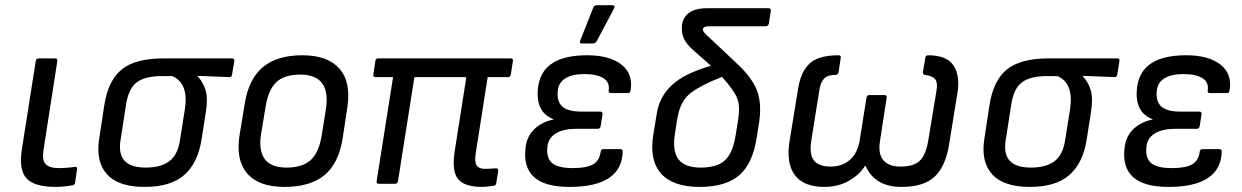

<svg xmlns="http://www.w3.org/2000/svg" viewBox="-20 -715 4831 747"><path d="M195.8 12.2Q113.3 12.2 83 -21.2Q52.7 -54.7 64.9 -132.8L119.1 -478Q120.6 -487.8 130.9 -487.8H194.8Q204.6 -487.8 203.1 -478L148.9 -128.9Q143.1 -92.3 157.5 -76.7Q171.9 -61 209 -61Q240.7 -61 271 -65.9Q275.9 -66.4 278.3 -64Q280.8 -61.5 279.8 -56.2L272 -3.9Q270.5 4.4 262.2 5.9Q225.1 12.2 195.8 12.2Z M542.5 12.2Q440.9 12.2 396.5 -36.6Q352.1 -85.4 365.7 -173.8L385.7 -305.2Q400.4 -401.4 453.4 -444.6Q506.3 -487.8 615.7 -487.8H882.8Q893.1 -487.8 891.6 -478L882.8 -424.8Q881.3 -415 872.6 -415L748.5 -419.9V-418.9Q772 -393.1 780.5 -361.8Q789.1 -330.6 780.8 -278.8L763.7 -169.9Q749.5 -81.1 697 -34.4Q644.5 12.2 542.5 12.2ZM546.9 -63Q605 -63 637.9 -87.2Q670.9 -111.3 679.7 -167L698.7 -286.1Q715.8 -391.6 649.9 -418.9H607.4Q546.4 -418.9 513.7 -395.8Q481 -372.6 470.7 -310.1L448.7 -168Q432.1 -63 546.9 -63Z M1086.4 12.2Q986.3 12.2 941.2 -40.8Q896 -93.8 912.6 -192.9L932.6 -314Q948.2 -408.7 1003.4 -454.3Q1058.6 -500 1156.7 -500Q1253.9 -500 1300 -448.5Q1346.2 -397 1331.5 -297.9L1313.5 -179.2Q1298.3 -80.1 1242.9 -33.9Q1187.5 12.2 1086.4 12.2ZM1094.7 -63Q1156.2 -63 1188.5 -92Q1220.7 -121.1 1231.4 -187L1247.6 -288.1Q1269.5 -424.8 1148.4 -424.8Q1086.9 -424.8 1055.7 -395.8Q1024.4 -366.7 1013.7 -301.8L996.6 -199.2Q973.1 -63 1094.7 -63Z M1856.4 12.2Q1786.1 12.2 1761.5 -19.3Q1736.8 -50.8 1749.5 -129.9L1794.4 -415H1592.3L1528.3 -9.8Q1527.8 -5.4 1524.7 -2.7Q1521.5 0 1517.6 0H1453.6Q1443.8 0 1445.3 -9.8L1509.3 -415H1440.4Q1431.2 -415 1432.6 -424.8L1440.4 -478Q1441.9 -487.8 1452.6 -487.8H1967.3Q1977.1 -487.8 1975.6 -478L1967.3 -424.8Q1966.8 -420.4 1963.6 -417.7Q1960.4 -415 1956.5 -415H1877.4L1830.6 -117.2Q1825.7 -85.4 1834.5 -71.8Q1843.3 -58.1 1865.7 -58.1Q1883.3 -58.1 1909.7 -60.1Q1914.1 -60.5 1916.7 -57.9Q1919.4 -55.2 1918.5 -50.8L1910.6 -2Q1909.2 7.8 1899.4 7.8Q1869.6 12.2 1856.4 12.2Z M2243.2 -545.9Q2232.4 -545.9 2237.8 -558.1L2288.1 -685.1Q2291.5 -694.8 2304.2 -694.8H2362.8Q2368.7 -694.8 2370.4 -691.2Q2372.1 -687.5 2369.1 -682.1L2302.2 -556.2Q2297.4 -545.9 2286.1 -545.9ZM2195.8 12.2Q2099.1 12.2 2057.1 -26.6Q2015.1 -65.4 2024.9 -141.1Q2029.8 -184.6 2058.8 -212.6Q2087.9 -240.7 2133.8 -250V-251Q2059.6 -279.3 2074.2 -380.9Q2092.8 -500 2264.2 -500Q2352.1 -500 2398.2 -463.4Q2444.3 -426.8 2433.1 -362.8Q2431.6 -353 2423.8 -353H2356.9Q2346.7 -353 2348.1 -362.8Q2353 -394.5 2328.1 -410.6Q2303.2 -426.8 2252.9 -426.8Q2206.5 -426.8 2179.7 -410.2Q2152.8 -393.6 2149.9 -360.8Q2146 -319.8 2168 -300.3Q2189.9 -280.8 2242.2 -280.8H2314.9Q2325.7 -280.8 2324.2 -271L2316.9 -224.1Q2314.9 -213.9 2306.2 -213.9H2222.2Q2172.9 -213.9 2143.6 -196.5Q2114.3 -179.2 2109.9 -146Q2104.5 -101.1 2127.4 -81.1Q2150.4 -61 2209 -61Q2261.7 -61 2287.1 -75.4Q2312.5 -89.8 2316.9 -124Q2318.4 -134.8 2327.1 -134.8H2393.1Q2402.8 -134.8 2402.8 -125Q2398.4 12.2 2195.8 12.2Z M2702.1 12.2Q2598.1 12.2 2551.8 -40Q2505.4 -92.3 2522 -192.9L2536.1 -277.8Q2546.9 -340.3 2595.2 -385Q2643.6 -429.7 2746.1 -459L2674.8 -522Q2650.9 -543.5 2641.4 -563.7Q2631.8 -584 2632.8 -608.9Q2633.8 -643.6 2658.4 -663.3Q2683.1 -683.1 2732.9 -683.1H2969.7Q2980.5 -683.1 2979 -672.9L2971.2 -623Q2970.7 -618.7 2967 -615.7Q2963.4 -612.8 2959 -612.8H2740.7Q2714.8 -612.8 2714.8 -601.1Q2714.8 -594.2 2721.2 -586.9Q2727.5 -579.6 2746.1 -563L2851.1 -463.9Q2907.7 -410.6 2926 -360.4Q2944.3 -310.1 2933.1 -236.8L2923.8 -178.2Q2908.2 -77.6 2855.5 -32.7Q2802.7 12.2 2702.1 12.2ZM2606 -194.8Q2595.2 -128.4 2619.4 -95.7Q2643.6 -63 2706.1 -63Q2770.5 -63 2800.8 -91.6Q2831.1 -120.1 2841.8 -187L2851.1 -244.1Q2860.4 -299.3 2848.9 -330.6Q2837.4 -361.8 2789.1 -416Q2746.1 -398.9 2717.3 -384Q2688.5 -369.1 2669.4 -354.7Q2650.4 -340.3 2639.4 -322.3Q2628.4 -304.2 2622.8 -286.1Q2617.2 -268.1 2612.8 -240.2Z M3187 12.2Q3106.9 12.2 3072.5 -33.7Q3038.1 -79.6 3051.8 -165L3084 -363.8Q3089.4 -397 3097.9 -419.4Q3106.4 -441.9 3123.5 -461.4Q3140.6 -481 3170.2 -490.5Q3199.7 -500 3242.7 -500Q3252.4 -500 3251 -490.2L3242.7 -435.1Q3240.7 -423.8 3231.9 -423.8Q3199.7 -423.8 3186.3 -409.4Q3172.9 -395 3168 -365.2L3136.7 -169.9Q3127.9 -115.7 3146.2 -91.3Q3164.6 -66.9 3211.9 -66.9Q3256.3 -66.9 3286.4 -92.8Q3316.4 -118.7 3324.7 -168.9L3351.1 -335Q3353 -345.2 3361.8 -345.2H3421.9Q3431.2 -345.2 3429.7 -335L3403.8 -167Q3395.5 -116.2 3417 -91.6Q3438.5 -66.9 3482.9 -66.9Q3534.7 -66.9 3558.3 -89.4Q3582 -111.8 3591.8 -169.9L3624 -365.2Q3628.4 -393.1 3618.9 -406.2Q3609.4 -419.4 3578.6 -423.8Q3569.3 -425.3 3570.8 -435.1L3580.1 -490.2Q3581.5 -500 3590.8 -500Q3662.6 -500 3689.2 -460.9Q3715.8 -421.9 3705.1 -354L3672.9 -154.8Q3659.2 -67.9 3616.5 -27.8Q3573.7 12.2 3487.8 12.2Q3383.3 12.2 3347.7 -69.8H3345.7Q3323.2 -34.2 3281.7 -11Q3240.2 12.2 3187 12.2Z M3986.3 12.2Q3884.8 12.2 3840.3 -36.6Q3795.9 -85.4 3809.6 -173.8L3829.6 -305.2Q3844.2 -401.4 3897.2 -444.6Q3950.2 -487.8 4059.6 -487.8H4326.7Q4336.9 -487.8 4335.4 -478L4326.7 -424.8Q4325.2 -415 4316.4 -415L4192.4 -419.9V-418.9Q4215.8 -393.1 4224.4 -361.8Q4232.9 -330.6 4224.6 -278.8L4207.5 -169.9Q4193.4 -81.1 4140.9 -34.4Q4088.4 12.2 3986.3 12.2ZM3990.7 -63Q4048.8 -63 4081.8 -87.2Q4114.7 -111.3 4123.5 -167L4142.6 -286.1Q4159.7 -391.6 4093.8 -418.9H4051.3Q3990.2 -418.9 3957.5 -395.8Q3924.8 -372.6 3914.6 -310.1L3892.6 -168Q3876 -63 3990.7 -63Z M4526.4 12.2Q4429.7 12.2 4387.7 -26.6Q4345.7 -65.4 4355.5 -141.1Q4360.4 -184.6 4389.4 -212.6Q4418.5 -240.7 4464.4 -250V-251Q4390.1 -279.3 4404.8 -380.9Q4423.3 -500 4594.7 -500Q4682.6 -500 4728.8 -463.4Q4774.9 -426.8 4763.7 -362.8Q4762.2 -353 4754.4 -353H4687.5Q4677.2 -353 4678.7 -362.8Q4683.6 -394.5 4658.7 -410.6Q4633.8 -426.8 4583.5 -426.8Q4537.1 -426.8 4510.3 -410.2Q4483.4 -393.6 4480.5 -360.8Q4476.6 -319.8 4498.5 -300.3Q4520.5 -280.8 4572.8 -280.8H4645.5Q4656.2 -280.8 4654.8 -271L4647.5 -224.1Q4645.5 -213.9 4636.7 -213.9H4552.7Q4503.4 -213.9 4474.1 -196.5Q4444.8 -179.2 4440.4 -146Q4435.1 -101.1 4458 -81.1Q4481 -61 4539.6 -61Q4592.3 -61 4617.7 -75.4Q4643.1 -89.8 4647.5 -124Q4648.9 -134.8 4657.7 -134.8H4723.6Q4733.4 -134.8 4733.4 -125Q4729 12.2 4526.4 12.2Z"/></svg>

Font: Sofia Sans
Style: Italic
Weight: 400
Italic angle: -9°
Designer: Botio Nikoltchev, Ani Petrova
Foundry: lettersoup
Version: Version 4.100